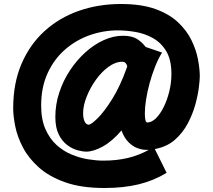

<svg xmlns="http://www.w3.org/2000/svg" viewBox="-20 -848 1066 961"><path d="M503 93Q387 93 306.5 64.5Q226 36 174.5 -10Q123 -56 95 -109.5Q67 -163 56.5 -215Q46 -267 46 -306Q46 -431 87.5 -528Q129 -625 202.5 -692Q276 -759 374 -793.5Q472 -828 585 -828Q687 -828 757 -803Q827 -778 871 -736.5Q915 -695 938.5 -646.5Q962 -598 971 -550.5Q980 -503 980 -465Q980 -450 975.5 -412Q971 -374 958 -326Q945 -278 920 -230.5Q895 -183 855 -148Q815 -113 755 -102L814 17Q750 56 674.5 74.5Q599 93 503 93ZM412 -89Q394 -89 368 -96Q342 -103 316.5 -122Q291 -141 274 -175Q257 -209 257 -263Q257 -326 277 -386Q297 -446 331 -497Q365 -548 408.5 -587Q452 -626 500 -647.5Q548 -669 595 -669Q641 -669 666.5 -652.5Q692 -636 709 -613L791 -585Q772 -554 756 -513.5Q740 -473 728.5 -430.5Q717 -388 711 -349Q705 -310 705 -281Q705 -235 717 -235Q739 -235 760.5 -256Q782 -277 799.5 -312.5Q817 -348 827.5 -391Q838 -434 838 -478Q838 -548 812.5 -591Q787 -634 746 -657Q705 -680 658.5 -688Q612 -696 570 -696Q497 -696 428 -671.5Q359 -647 304.5 -599Q250 -551 218 -481Q186 -411 186 -320Q186 -250 207.5 -201.5Q229 -153 263.5 -122Q298 -91 339.5 -74Q381 -57 422.5 -50.5Q464 -44 497 -44Q563 -44 618.5 -57Q674 -70 725 -98Q718 -98 711 -98Q693 -98 669.5 -106Q646 -114 624 -135.5Q602 -157 588 -195Q541 -140 494 -114.5Q447 -89 412 -89ZM396 -282Q396 -256 403.5 -240Q411 -224 424 -224Q436 -224 469 -256.5Q502 -289 542 -353Q582 -417 615 -510Q616 -513 617 -517Q610 -539 593 -539Q558 -539 523 -513.5Q488 -488 459.5 -448Q431 -408 413.5 -363.5Q396 -319 396 -282Z"/></svg>

Font: Mochiy Pop P One
Style: Regular
Weight: 400
Designer: FONTDASU
Foundry: FONTDASU / Google Inc. / Adobe
Version: Version 2.000